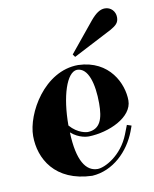

<svg xmlns="http://www.w3.org/2000/svg" viewBox="-76 -681 615 766"><g transform="rotate(-10 231.5 -298.5)"><path d="M430 -245C430 -312 384 -415 257 -419C119 -419 31 -262 31 -171C31 -79 86 21 236 26C322 21 388 -46 417 -122L425 -144L407 -150L393 -114C361 -32 290 3 262 3C215 3 182 -44 178 -160C211 -131 245 -131 250 -131C332 -133 430 -177 430 -245ZM249 -401C295 -401 313 -332 313 -254C313 -192 300 -151 249 -149C245 -149 209 -151 177 -188C177 -306 207 -399 249 -401ZM409 -535C431 -548 443 -557 443 -580C443 -604 425 -623 401 -623C381 -623 363 -610 342 -585L243 -464L251 -453Z"/></g></svg>

Font: Purple Purse
Style: Regular
Weight: 400
Designer: Astigmatic (AOETI)
Foundry: Astigmatic (AOETI)
Version: Version 1.000